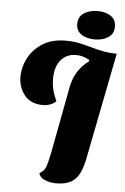

<svg xmlns="http://www.w3.org/2000/svg" viewBox="-59 -910 633 975"><g transform="rotate(5 257.0 -423.0)"><path d="M264 22Q231 22 205 10Q179 -2 176 -23Q199 -34 207.5 -57Q216 -80 226 -129L290 -468Q299 -517 322 -552Q345 -587 379 -611L376 -618Q361 -626 345 -631Q329 -636 309 -636Q261 -636 232 -601.5Q203 -567 203 -507Q203 -478 209 -452Q215 -426 230 -394Q217 -380 198.5 -374Q180 -368 165 -368Q101 -368 69 -408Q37 -448 37 -502Q37 -550 61 -596.5Q85 -643 132.5 -673.5Q180 -704 251 -704Q289 -704 319.5 -697.5Q350 -691 379.5 -682.5Q409 -674 441 -667.5Q473 -661 514 -660L409 -127Q400 -77 384.5 -44Q369 -11 340.5 5.5Q312 22 264 22ZM396 -723Q355 -723 328 -741Q301 -759 301 -794Q301 -831 329.5 -849.5Q358 -868 399 -868Q440 -868 466.5 -850Q493 -832 493 -796Q493 -760 465 -741.5Q437 -723 396 -723Z"/></g></svg>

Font: Sansita Swashed
Style: Bold
Weight: 700
Designer: Pablo Cosgaya
Foundry: Omnibus-Type
Version: Version 1.003; ttfautohint (v1.8.3)